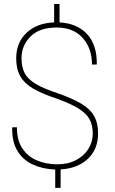

<svg xmlns="http://www.w3.org/2000/svg" viewBox="-20 -832 570 954"><path d="M254.4 101.6V10.3Q192.9 8.3 143.8 -14.2Q94.7 -36.6 66.9 -81.8Q39.1 -127 40.5 -196.8L41.5 -199.7H64Q64 -134.8 91.3 -94.2Q118.7 -53.7 164.3 -34.7Q210 -15.6 264.6 -15.6Q317.9 -15.6 357.4 -36.4Q397 -57.1 418.9 -91.8Q440.9 -126.5 440.9 -168Q440.9 -210.4 424.6 -240Q408.2 -269.5 368.7 -293.7Q329.1 -317.9 259.8 -342.8Q189.9 -365.7 146 -391.1Q102.1 -416.5 81.3 -452.1Q60.5 -487.8 60.5 -542Q60.5 -620.1 111.6 -668.7Q162.6 -717.3 249 -720.7V-812H275.9V-720.7Q364.3 -715.8 413.3 -661.9Q462.4 -607.9 460.9 -513.7L460 -511.2H437Q437 -592.3 390.6 -643.8Q344.2 -695.3 261.2 -695.3Q176.3 -695.3 131.6 -650.6Q86.9 -606 86.9 -543Q86.9 -500.5 101.8 -470.2Q116.7 -439.9 156 -416Q195.3 -392.1 268.1 -368.2Q336.4 -344.2 380.6 -318.8Q424.8 -293.5 446 -258.1Q467.3 -222.7 467.3 -168.9Q467.3 -90.3 416.5 -42.7Q365.7 4.9 281.2 9.8V101.6Z"/></svg>

Font: Roboto Slab Thin
Style: Regular
Weight: 100
Designer: Google
Version: Version 2.000; ttfautohint (v1.8.1.43-b0c9)